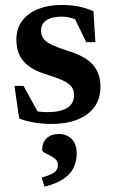

<svg xmlns="http://www.w3.org/2000/svg" viewBox="-20 -476 452 756"><path d="M221.5 -456.5Q258.5 -456.5 287 -451Q315.5 -445.5 348 -432L355.5 -310H319.5L261 -430.5L306 -385.5Q284.5 -398 264.2 -404.2Q244 -410.5 224 -410.5Q184 -410.5 162.8 -396.2Q141.5 -382 141.5 -356Q141.5 -335 153 -321.5Q164.5 -308 188.5 -297.5Q212.5 -287 249.5 -275Q277.5 -266.5 300.5 -254.8Q323.5 -243 340.2 -226.8Q357 -210.5 366.2 -187.8Q375.5 -165 375.5 -134.5Q375.5 -86.5 351.2 -54Q327 -21.5 284 -4.8Q241 12 183.5 12Q147.5 12 114.8 6.5Q82 1 55.5 -9.5L37 -138H72.5L143.5 -9L76 -52Q94 -45 109.8 -41Q125.5 -37 140 -35.8Q154.5 -34.5 168.5 -34.5Q217.5 -34.5 244.5 -51.2Q271.5 -68 271.5 -101.5Q271.5 -120 263.2 -132Q255 -144 239.2 -153Q223.5 -162 201.8 -169.8Q180 -177.5 153 -186Q117 -198 93 -215.8Q69 -233.5 56.8 -259.2Q44.5 -285 44.5 -320.5Q44.5 -364.5 67.8 -394.8Q91 -425 131.2 -440.8Q171.5 -456.5 221.5 -456.5ZM144 223.5Q182.5 212 195.2 201.5Q208 191 208 174Q208 160 198.8 151.2Q189.5 142.5 177 136.5Q164.5 130.5 155.2 125.2Q146 120 146 114Q146 84.5 164 68Q182 51.5 212.5 51.5Q242.5 51.5 262.2 71.2Q282 91 282 128.5Q282 157 270.8 182.2Q259.5 207.5 232 227Q204.5 246.5 155.5 259Z"/></svg>

Font: Newsreader 16pt SemiBold
Style: Regular
Weight: 600
Designer: Hugues Gentile
Foundry: Production Type
Version: Version 1.003